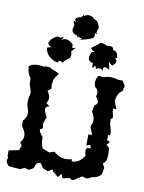

<svg xmlns="http://www.w3.org/2000/svg" viewBox="-82 -743 608 812"><g transform="rotate(10 221.5 -336.5)"><path d="M16.6 2.4Q4.4 2.4 -2.4 -19.5L1.5 -33.7L-1.5 -39.1L-2 -64L41.5 -72.8L49.3 -92.8L41 -106.9Q53.2 -120.1 53.2 -135.7Q53.2 -152.8 36.1 -175.8V-198.7Q51.3 -214.4 51.3 -231.9Q51.3 -242.7 46.6 -255.1Q42 -267.6 42 -277.3Q42 -294.9 44.9 -305.4Q47.9 -315.9 47.9 -323.7L38.1 -353.5Q36.6 -370.6 36.6 -377.9L37.6 -382.8H34.7Q22 -402.3 20 -429.2Q34.7 -441.4 56.2 -441.4Q71.8 -441.4 84 -438.5L89.8 -441.4L110.4 -440.4Q114.3 -435.5 132.3 -429Q150.4 -422.4 150.4 -418Q132.8 -396.5 132.3 -386.7L129.4 -368.7L131.8 -352.5L116.7 -341.3Q128.4 -323.7 128.4 -311Q128.4 -297.9 120.6 -289.6L136.7 -275.9Q119.6 -275.9 119.6 -262.7Q119.6 -254.4 132.8 -229Q122.6 -209 122.6 -196.8L124.5 -185.1Q124.5 -180.2 118.9 -177.7Q113.3 -175.3 113.3 -172.9Q113.3 -164.1 130.9 -143.1L129.9 -135.3Q129.9 -121.1 138.2 -97.2L168.5 -85.4L190.4 -92.3Q213.9 -70.3 241.2 -70.3Q257.8 -70.3 268.1 -73.7L269.5 -64.5Q302.2 -64.5 322.8 -98.6Q318.8 -107.4 318.8 -119.6Q318.8 -132.3 330.1 -132.3L337.4 -131.3L337.9 -136.2Q337.9 -146 331.1 -146Q325.7 -146 318.4 -141.1L318.8 -189.5H334.5L321.3 -224.6Q329.6 -236.8 329.6 -253.4Q329.6 -266.6 317.4 -287.1L322.3 -314.5Q334.5 -320.8 334.5 -330.1Q334.5 -338.9 322.8 -351.6L325.7 -364.7Q325.7 -384.8 313.5 -390.1Q308.1 -399.4 308.1 -412.1Q308.1 -426.8 318.4 -440.9L338.9 -438.5Q358.9 -444.3 366.7 -444.3Q385.7 -444.3 401.9 -438.5H421.9L434.6 -417.5L429.2 -394.5Q409.2 -384.8 403.8 -348.1L417 -314.5L403.3 -315.4V-301.8Q408.2 -285.2 408.2 -278.8Q408.2 -271.5 400.9 -271V-252.4Q410.6 -219.2 410.6 -210.4Q410.6 -200.7 407.7 -200.7L401.4 -201.7L400.9 -178.2Q412.1 -177.7 412.1 -172.4Q412.1 -168 401.9 -159.7L415.5 -147.5L416.5 -123Q416.5 -83.5 399.9 -80.6L409.7 -60.5L404.3 -32.7Q388.2 -14.6 363.8 -13.7Q352.5 -4.4 342.8 -4.4L326.2 -9.3Q320.3 -9.3 305.9 1.7Q291.5 12.7 285.6 12.7Q279.3 12.7 274.9 5.9L243.7 12.7L235.4 -4.9L223.1 11.2L199.2 -9.3L195.3 -17.1L176.3 -5.9L153.3 -15.6Q144 -34.7 138.7 -34.7Q121.6 -34.7 116.2 -8.8L98.1 1.5Q86.4 1.5 80.1 -3.9L60.1 5.4ZM138.2 -466.3Q116.2 -469.2 99.9 -484.9Q83.5 -500.5 83.5 -521L102.5 -525.9Q85.4 -529.8 85.4 -539.6Q85.4 -550.3 99.1 -562.3Q112.8 -574.2 121.6 -574.2Q127 -574.2 131.3 -571.3L146 -577.1L137.2 -562Q146 -569.3 155.3 -569.3Q170.9 -569.3 188.5 -550.3L186.5 -539.1L201.2 -538.1L186.5 -523.4L189.5 -506.3Q189.5 -498 185.3 -493.9Q181.2 -489.7 176 -486.3Q170.9 -482.9 166.3 -479.2Q161.6 -475.6 160.6 -468.8L143.6 -476.1ZM331.5 -462.4Q326.2 -472.7 316.9 -472.7Q309.6 -472.7 301.8 -467.8L298.8 -480.5L285.6 -468.8L284.7 -489.7Q264.6 -492.7 264.6 -509.8Q264.6 -518.1 271.5 -534.7L285.6 -537.1Q267.6 -544.9 267.6 -550.8Q267.6 -552.2 271.5 -555.2Q293.9 -570.3 296.9 -575Q299.8 -579.6 307.1 -579.6Q315.4 -579.6 331.1 -572.3L341.8 -573.2Q358.9 -573.2 358.9 -562.5L359.9 -558.6Q379.9 -558.6 382.3 -528.3L373.5 -525.9Q381.8 -520 381.8 -513.2Q381.8 -503.9 366.7 -493.2L351.1 -506.8L358.4 -473.6Q346.2 -481.4 338.9 -481.4Q330.6 -481.4 330.6 -470.2ZM199.8 -593Q176 -596.9 176 -616L180.3 -634.8Q174.8 -641.4 174.8 -647.6L175.6 -652.3L187.3 -648L177.9 -657.8Q185.7 -670.7 203.3 -672.6L205.3 -670.3L204.9 -678.1L208.4 -675.8L210 -683.2L214.6 -678.9Q216.2 -678.9 216.6 -681.6L221.3 -682.8L224.8 -680.5L222.1 -685.5L237.7 -685.9L256.8 -678.9L253.7 -675.4Q282.2 -669.5 283.8 -634L281.4 -634.8L277.1 -618L278.3 -616L283.4 -618.4Q279.1 -612.5 277.1 -612.5Q275.2 -612.5 274.4 -618Q272.1 -613.7 272.1 -607.8L272.5 -601.2Q272.5 -590.2 210 -575.8L222.8 -582.4L202.9 -589.8L201.8 -582Z"/></g></svg>

Font: Truetypewriter PolyglOTT
Style: Regular
Weight: 400
Designer: Sergey Beatoff a.k.a. Sam_T
Version: Version 3.76